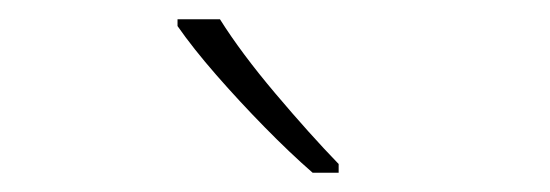

<svg xmlns="http://www.w3.org/2000/svg" viewBox="-20 -785 570 199"><path d="M304 -606Q281 -626 254.5 -653Q228 -680 204 -707.5Q180 -735 164 -758V-765H208Q230 -730 265.5 -688Q301 -646 331 -615V-606Z"/></svg>

Font: Noto Sans Mono Condensed ExtraLight
Style: Regular
Weight: 200
Width: 3
Designer: Monotype Design Team
Foundry: Monotype Imaging Inc.
Version: Version 2.014; ttfautohint (v1.8.4.7-5d5b)